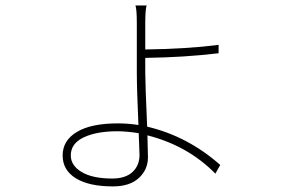

<svg xmlns="http://www.w3.org/2000/svg" viewBox="-20 -626 1040 690"><path d="M481.4 -69.3Q481.4 -79.1 480 -106.4Q478.5 -133.8 478.5 -147.5Q432.6 -154.3 402.3 -154.3Q327.1 -154.3 280.8 -132.3Q234.4 -110.4 234.4 -67.4Q234.4 -31.2 273.4 -7.8Q312.5 15.6 383.8 15.6Q430.7 15.6 456.1 -7.8Q481.4 -31.2 481.4 -69.3ZM502 -418V-365.2Q502 -326.2 508.8 -170.9Q654.3 -136.7 771.5 -33.2L753.9 -2Q655.3 -102.5 509.8 -139.6Q511.7 -77.1 511.7 -60.5Q511.7 -16.6 479 13.7Q446.3 43.9 385.7 43.9Q299.8 43.9 252.4 14.6Q205.1 -14.6 205.1 -67.4Q205.1 -121.1 256.3 -151.9Q307.6 -182.6 403.3 -182.6Q441.4 -182.6 477.5 -176.8Q471.7 -305.7 471.7 -365.2V-542Q471.7 -591.8 466.8 -606.4H506.8Q502 -589.8 502 -542V-448.2Q653.3 -450.2 765.6 -464.8V-434.6Q643.6 -419.9 502 -418Z"/></svg>

Font: Gen Shin Gothic Monospace ExtraLight
Style: Regular
Weight: 200
Designer: [Source Han Sans]
Ryoko NISHIZUKA  (kana & ideographs); Paul D. Hunt (Latin, Greek & Cyrillic); Wenlong ZHANG  (bopomofo
Version: Version 1.002.20150607